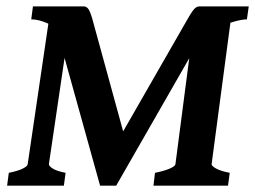

<svg xmlns="http://www.w3.org/2000/svg" viewBox="-20 -586 805 606"><path d="M705.1 -40.5 699.7 0H464.4L469.2 -40.5Q498.5 -46.4 515.9 -54Q533.2 -61.5 533.7 -67.9L589.8 -498L708.5 -523.9L647.9 -67.9Q647.5 -62.5 661.4 -54.4Q675.3 -46.4 705.1 -40.5ZM765.1 -565.9 759.3 -524.9Q740.7 -524.9 708.3 -514.6Q675.8 -504.4 645.3 -486.3Q614.7 -468.3 601.1 -443.8L346.7 0H345.2Q343.8 -37.6 339.8 -59.8Q335.9 -82 334.2 -95Q332.5 -107.9 337.9 -117.7L573.2 -527.8Q588.4 -554.2 595.5 -560.1Q602.5 -565.9 610.4 -565.9ZM383.3 -118.2Q387.2 -104.5 375.5 -80.6Q363.8 -56.6 345.2 0H295.9L168 -460Q157.2 -500.5 129.4 -512.7Q101.6 -524.9 78.6 -524.9L84 -565.9H243.7Q252 -565.9 257.8 -559.1Q263.7 -552.2 271 -527.8ZM202.1 -526.9 134.3 -67.9Q133.8 -62.5 145.8 -54.4Q157.7 -46.4 187 -40.5L181.6 0H2.4L7.8 -40.5Q37.1 -46.4 52 -54Q66.9 -61.5 67.4 -67.9L133.3 -515.6Z"/></svg>

Font: Dai Banna SIL
Style: Bold Italic
Weight: 700
Italic angle: -11°
Designer: Victor Gaultney
Foundry: SIL International
Version: Version 4.000